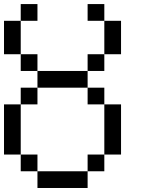

<svg xmlns="http://www.w3.org/2000/svg" viewBox="-20 -937 707 957"><path d="M0 -166.7V-416.7H83.3V-166.7ZM0 -833.3H83.3V-666.7H0ZM166.7 -166.7V-83.3H83.3V-166.7ZM166.7 -83.3H416.7V0H166.7ZM166.7 -416.7H83.3V-500H166.7ZM166.7 -583.3H83.3V-666.7H166.7ZM166.7 -500V-583.3H416.7V-500ZM166.7 -833.3H83.3V-916.7H166.7ZM500 -166.7V-83.3H416.7V-166.7ZM500 -416.7H416.7V-500H500ZM500 -583.3H416.7V-666.7H500ZM500 -833.3H416.7V-916.7H500ZM500 -666.7V-833.3H583.3V-666.7ZM583.3 -166.7H500V-416.7H583.3Z"/></svg>

Font: Galmuri11 Regular
Style: Regular
Weight: 400
Designer: Minseo Lee (Quiple)
Version: Version 2.356;hotconv 1.1.0;makeotfexe 2.6.0 DEVELOPMENT